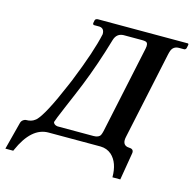

<svg xmlns="http://www.w3.org/2000/svg" viewBox="-113 -760 1022 1015"><g transform="rotate(15 398.0 -252.5)"><path d="M123 -51.8Q162.1 -88.4 240.7 -273.9Q246.6 -287.6 252 -300.8Q323.2 -477.1 344.2 -576.2Q344.7 -608.9 316.9 -610.8H287.1Q280.8 -612.3 280.8 -620.1L284.2 -637.2Q287.1 -645 299.3 -646H792.5Q796.4 -644.5 795.9 -639.2L792 -620.1Q789.1 -612.3 781.7 -610.8H752.9Q721.7 -610.8 711.4 -583Q708 -573.7 705.1 -560.1L603.5 -83Q594.7 -41.5 624.5 -34.2Q628.9 -33.2 632.8 -33.2Q659.2 -33.2 658.2 -12.2Q657.7 -9.8 657.7 -7.8L632.8 141.1H589.8Q589.8 61 547.4 22.5Q522 0.5 486.8 0H202.1Q108.9 0 49.3 135.7Q47.9 138.7 46.9 141.1H3.9L42.5 -7.8Q45.9 -24.9 63 -31.7Q66.4 -32.7 68.8 -33.2Q99.6 -33.2 117.2 -47.4Q120.6 -49.8 123 -51.8ZM553.7 -600.1H451.7Q415 -598.6 403.3 -561Q361.3 -417 311.5 -293Q290 -239.7 252.4 -152.3Q218.8 -73.2 215.8 -61Q220.2 -46.4 239.3 -43.9H436.5Q465.3 -43.9 474.1 -60.5Q478.5 -69.8 481.4 -83L583 -561Q589.8 -592.3 574.2 -597.7Q566.4 -600.1 553.7 -600.1Z"/></g></svg>

Font: Linux Libertine Slanted O
Style: Bold Slanted
Weight: 700
Designer: Philipp H. Poll
Foundry: Philipp H. Poll
Version: Version 5.0.0